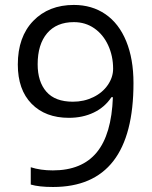

<svg xmlns="http://www.w3.org/2000/svg" viewBox="-20 -744 612 774"><path d="M518.1 -409.2Q518.1 9.8 193.8 9.8Q137.2 9.8 104 0V-69.8Q143.1 -57.1 192.9 -57.1Q310.1 -57.1 369.9 -129.6Q429.7 -202.1 435.1 -352.1H429.2Q402.3 -311.5 357.9 -290.3Q313.5 -269 257.8 -269Q163.1 -269 107.4 -325.7Q51.8 -382.3 51.8 -483.9Q51.8 -595.2 114 -659.7Q176.3 -724.1 277.8 -724.1Q350.6 -724.1 405 -686.8Q459.5 -649.4 488.8 -577.9Q518.1 -506.3 518.1 -409.2ZM277.8 -654.8Q208 -654.8 169.9 -609.9Q131.8 -564.9 131.8 -484.9Q131.8 -414.6 167 -374.3Q202.1 -334 273.9 -334Q318.4 -334 355.7 -352.1Q393.1 -370.1 414.6 -401.4Q436 -432.6 436 -466.8Q436 -518.1 416 -561.5Q396 -605 360.1 -629.9Q324.2 -654.8 277.8 -654.8Z"/></svg>

Font: f08482100
Style: Regular
Weight: 400
Foundry: Ascender Corporation
Version: Version 1.10